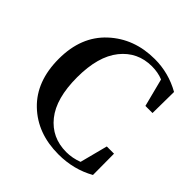

<svg xmlns="http://www.w3.org/2000/svg" viewBox="-201 -922 1102 1102"><g transform="rotate(45 350.0 -371.0)"><path d="M657.2 -210 658.2 -38.1Q557.6 18.6 434.6 18.6Q263.7 18.6 155.8 -85Q47.9 -188.5 47.9 -371.1Q47.9 -551.8 160.2 -655.8Q272.5 -759.8 439.5 -759.8Q551.8 -759.8 650.4 -704.1L648.4 -531.2H590.8L546.9 -702.1Q505.9 -718.8 457 -718.8Q340.8 -718.8 269 -629.4Q197.3 -540 197.3 -370.1Q197.3 -199.2 268.1 -110.8Q338.9 -22.5 457 -22.5Q505.9 -22.5 554.7 -41L598.6 -210Z"/></g></svg>

Font: GenYoMin TW TTF Bold
Style: Regular
Weight: 700
Version: Version 1.300